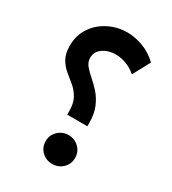

<svg xmlns="http://www.w3.org/2000/svg" viewBox="-167 -766 766 856"><g transform="rotate(30 215.5 -338.0)"><path d="M41.5 -497.6Q41.5 -550.8 68.6 -591.1Q95.7 -631.3 140.1 -653.8Q184.6 -676.3 235.8 -676.3Q275.4 -676.3 316.2 -661.1Q356.9 -646 392.6 -612.8L345.2 -524.4Q319.8 -545.9 292.5 -555.7Q265.1 -565.4 240.2 -565.4Q201.7 -565.4 174.3 -546.4Q147 -527.3 147 -496.1Q147 -474.1 161.4 -456.5Q175.8 -439 197 -420.9Q218.3 -402.8 239.3 -379.2Q260.3 -355.5 274.7 -322Q289.1 -288.6 289.1 -240.2V-224.6H185.5V-240.2Q185.5 -283.2 170.9 -309.1Q156.2 -335 135 -352.5Q113.8 -370.1 92.3 -387.7Q70.8 -405.3 56.2 -430.7Q41.5 -456.1 41.5 -497.6ZM161.1 -74.7Q161.1 -106 183.3 -127.4Q205.6 -148.9 236.8 -148.9Q268.6 -148.9 290.5 -127.4Q312.5 -106 312.5 -74.7Q312.5 -43.5 290.5 -22Q268.6 -0.5 236.8 -0.5Q205.1 -0.5 183.1 -21.7Q161.1 -43 161.1 -74.7Z"/></g></svg>

Font: Vazirmatn FD NL Medium
Style: Regular
Weight: 500
Designer: Saber Rastikerdar
Foundry: Saber Rastikerdar
Version: Version 33.003